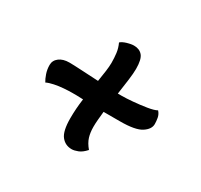

<svg xmlns="http://www.w3.org/2000/svg" viewBox="-104 -791 752 719"><g transform="rotate(30 272.0 -431.5)"><path d="M278 -205Q250 -205 233 -226.5Q216 -248 216 -303Q216 -345 222 -388Q206 -389 193 -389Q180 -389 174 -389Q160 -389 139.5 -387.5Q119 -386 99.5 -382Q80 -378 68 -372Q61 -383 55 -400.5Q49 -418 49 -437Q49 -457 65.5 -469.5Q82 -482 109 -482Q126 -482 161.5 -480Q197 -478 236 -476Q240 -501 243 -522.5Q246 -544 246 -560Q246 -581 243.5 -601Q241 -621 232 -640Q241 -648 258 -653Q275 -658 287 -658Q311 -658 324 -642.5Q337 -627 337 -586Q337 -567 333 -536.5Q329 -506 324 -472H342Q359 -472 388.5 -474.5Q418 -477 446 -481.5Q474 -486 486 -493Q496 -482 498.5 -468Q501 -454 501 -442Q501 -420 475 -403Q449 -386 383 -386H312Q310 -367 308.5 -350Q307 -333 307 -319Q307 -294 313 -274.5Q319 -255 336 -235Q320 -217 304.5 -211Q289 -205 278 -205Z"/></g></svg>

Font: Paprika
Style: Regular
Weight: 400
Designer: Eduardo Rodriguez Tunni
Foundry: Eduardo Rodriguez Tunni
Version: Version 1.010; ttfautohint (v1.8.3)